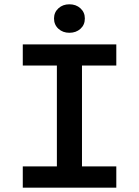

<svg xmlns="http://www.w3.org/2000/svg" viewBox="-20 -865 640 885"><path d="M299.8 -713.9Q269.5 -713.9 249.3 -732.4Q229 -751 229 -779.8Q229 -808.1 249.3 -826.7Q269.5 -845.2 299.8 -845.2Q330.6 -845.2 350.8 -826.7Q371.1 -808.1 371.1 -779.8Q371.1 -750.5 350.8 -732.2Q330.6 -713.9 299.8 -713.9ZM85 0V-98.1H242.2V-563H85V-660.2H516.1V-563H357.9V-98.1H516.1V0Z"/></svg>

Font: Office Code Pro Medium
Style: Regular
Weight: 500
Designer: Nathan Rutzky & Paul D. Hunt
Foundry: Adobe Systems Incorporated
Version: Version 1.004;PS 001.004;hotconv 1.0.70;makeotf.lib2.5.58329